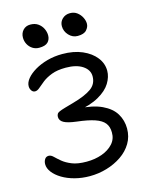

<svg xmlns="http://www.w3.org/2000/svg" viewBox="-137 -1018 872 1119"><g transform="rotate(-15 299.0 -458.0)"><path d="M263.8 15.6Q216.2 15.6 173.5 4.3Q130.8 -7 98.6 -26.4Q66.4 -45.8 47.8 -69.9Q29.2 -94 29.2 -118.8Q29.2 -135.4 37.3 -148.4Q45.4 -161.4 61.4 -161.4Q75.2 -161.4 89.3 -147.5Q103.4 -133.6 124.3 -116.1Q145.2 -98.6 179.2 -84.7Q213.2 -70.8 267.4 -70.8Q318.2 -70.8 360.2 -85.9Q402.2 -101 428 -129.4Q453.8 -157.8 453 -197.8Q453 -232.4 435.6 -254.5Q418.2 -276.6 378.4 -290.2Q338.6 -303.8 270.6 -311.6Q218.2 -318 195.2 -330.8Q172.2 -343.6 172.2 -365.8Q172.2 -375 176.1 -382.6Q180 -390.2 191.2 -395Q203.8 -400.6 227.1 -407.3Q250.4 -414 281.4 -422.8Q353.8 -443 391.4 -469.5Q429 -496 429 -542.8Q429 -581.8 391.6 -606.7Q354.2 -631.6 290.2 -631.6Q238.6 -631.6 204.6 -618.4Q170.6 -605.2 148.5 -588Q126.4 -570.8 111.7 -557.6Q97 -544.4 83.2 -544.4Q70.2 -544.4 62.1 -556.1Q54 -567.8 54 -582.8Q54 -605.4 72.9 -628.4Q91.8 -651.4 124.8 -670.9Q157.8 -690.4 200.4 -702.1Q243 -713.8 291 -713.8Q360.2 -713.8 411.4 -691.6Q462.6 -669.4 491.2 -632.8Q519.8 -596.2 519.8 -552.2Q519.8 -515.2 497.2 -478.1Q474.6 -441 423.6 -411.9Q372.6 -382.8 286.4 -368.2L293.4 -383.6Q385.4 -379.2 440.6 -353.2Q495.8 -327.2 520.1 -286.5Q544.4 -245.8 544.4 -197Q544.4 -148 520.9 -108.6Q497.4 -69.2 457 -41.6Q416.6 -14 366.5 0.8Q316.4 15.6 263.8 15.6ZM406.8 -792Q376 -792 353.7 -815.9Q331.4 -839.8 331.4 -871Q331.4 -897 350 -914.6Q368.6 -932.2 396 -932.2Q421.2 -932.2 438.9 -918.8Q456.6 -905.4 466.5 -885.9Q476.4 -866.4 476.4 -847.4Q476.4 -828.2 460.6 -810.1Q444.8 -792 406.8 -792ZM172.2 -783.6Q149.8 -783.6 132.4 -794.8Q115 -806 105 -824.6Q95 -843.2 95 -864.8Q95 -891.6 111.7 -909.7Q128.4 -927.8 155.6 -927.8Q183.8 -927.8 202.6 -914.4Q221.4 -901 231 -881Q240.6 -861 240.6 -840.4Q240.6 -815.2 224.7 -799.4Q208.8 -783.6 172.2 -783.6Z"/></g></svg>

Font: Shantell Sans Light
Style: Regular
Weight: 300
Designer: Stephen Nixon, Anya Danilova, Shantell Martin
Foundry: Arrow Type
Version: Version 1.011;[c5ecc13dd]